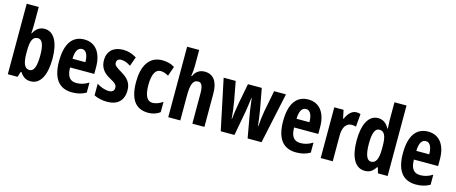

<svg xmlns="http://www.w3.org/2000/svg" viewBox="-45 -1375 4754 2000"><g transform="rotate(15 2332.5 -375.0)"><path d="M186 -570V-760H56V0H161L180 -59H187C222 -7 255 10 304 10C406 10 464 -97 464 -275C464 -453 405 -556 306 -556C256 -556 216 -532 187 -476H182C185 -518 186 -549 186 -570ZM262 -444C310 -444 332 -388 332 -276C332 -156 308 -100 263 -100C210 -100 186 -150 186 -262V-289C186 -387 204 -444 262 -444Z M734 -556C603 -556 536 -454 536 -270C536 -97 599 10 750 10C807 10 856 -2 900 -28V-136C853 -107 814 -96 768 -96C698 -96 665 -140 664 -236H925V-309C925 -460 857 -556 734 -556ZM737 -454C780 -454 804 -407 804 -330H665C667 -418 694 -454 737 -454Z M1304 -160C1304 -244 1258 -289 1191 -328C1123 -369 1111 -380 1111 -408C1111 -435 1128 -451 1160 -451C1196 -451 1231 -435 1262 -414L1298 -514C1252 -542 1206 -557 1153 -557C1049 -557 985 -498 985 -402C985 -323 1024 -272 1092 -235C1162 -199 1174 -180 1174 -153C1174 -120 1154 -103 1117 -103C1070 -103 1021 -123 986 -147V-21C1028 0 1076 10 1129 10C1239 10 1304 -49 1304 -160Z M1572 10C1617 10 1662 -3 1697 -31V-142C1661 -116 1623 -102 1586 -102C1529 -102 1499 -158 1499 -271C1499 -384 1530 -444 1584 -444C1613 -444 1642 -435 1672 -417L1708 -521C1670 -545 1628 -557 1574 -557C1431 -557 1367 -437 1367 -271C1367 -80 1435 10 1572 10Z M1916 -591V-760H1786V0H1916V-263C1916 -385 1934 -440 1993 -440C2030 -440 2046 -404 2046 -324V0H2176V-361C2176 -487 2126 -557 2032 -557C1977 -557 1935 -529 1914 -477H1906C1913 -513 1916 -552 1916 -591Z M2593 -275 2642 0H2792L2909 -547H2781L2736 -315C2726 -259 2720 -201 2717 -153H2713C2707 -206 2698 -268 2689 -326L2648 -547H2499L2457 -329C2444 -260 2437 -203 2432 -153H2429C2424 -214 2416 -282 2406 -337L2367 -547H2237L2352 0H2500L2551 -276C2558 -315 2564 -370 2571 -418H2574C2579 -375 2586 -320 2593 -275Z M3150 -556C3019 -556 2952 -454 2952 -270C2952 -97 3015 10 3166 10C3223 10 3272 -2 3316 -28V-136C3269 -107 3230 -96 3184 -96C3114 -96 3081 -140 3080 -236H3341V-309C3341 -460 3273 -556 3150 -556ZM3153 -454C3196 -454 3220 -407 3220 -330H3081C3083 -418 3110 -454 3153 -454Z M3667 -557C3615 -557 3576 -509 3555 -457H3549L3530 -547H3430V0H3560V-279C3560 -364 3593 -418 3654 -418C3672 -418 3687 -416 3700 -411L3712 -550C3694 -555 3681 -557 3667 -557Z M3906 10C3959 10 3990 -11 4022 -60H4030L4048 0H4152V-760H4022V-570C4022 -549 4024 -519 4026 -477H4021C3993 -531 3952 -557 3902 -557C3802 -557 3744 -452 3744 -274C3744 -96 3801 10 3906 10ZM3945 -99C3900 -99 3876 -157 3876 -275C3876 -386 3898 -444 3945 -444C3999 -444 4022 -396 4022 -288V-257C4022 -148 3997 -99 3945 -99Z M4442 -556C4311 -556 4244 -454 4244 -270C4244 -97 4307 10 4458 10C4515 10 4564 -2 4608 -28V-136C4561 -107 4522 -96 4476 -96C4406 -96 4373 -140 4372 -236H4633V-309C4633 -460 4565 -556 4442 -556ZM4445 -454C4488 -454 4512 -407 4512 -330H4373C4375 -418 4402 -454 4445 -454Z"/></g></svg>

Font: Noto Sans Armenian ExtraCondensed
Style: Regular
Weight: 400
Width: 2
Designer: Monotype Design Team
Foundry: Monotype Imaging Inc.
Version: Version 2.008